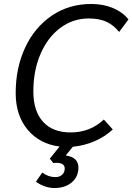

<svg xmlns="http://www.w3.org/2000/svg" viewBox="-20 -730 667 967"><path d="M627 -632 580 -569Q553 -603 517 -620Q481 -637 427 -637Q348 -637 284.5 -590Q221 -543 184.5 -459.5Q148 -376 148 -269Q148 -171 196.5 -117Q245 -63 336 -63Q434 -63 503 -128L548 -78Q507 -40 454.5 -18Q402 4 347 9L311 53Q375 62 375 114Q375 160 341.5 188.5Q308 217 254 217Q230 217 205.5 208.5Q181 200 161 185L193 139Q223 162 259 162Q280 162 293 150Q306 138 306 119Q306 104 295 97Q284 90 264 90Q254 90 248 91L231 69L280 8Q179 -5 119 -77Q59 -149 59 -261Q59 -388 106.5 -490Q154 -592 240.5 -651Q327 -710 440 -710Q500 -710 549 -689.5Q598 -669 627 -632Z"/></svg>

Font: Niramit
Style: Italic
Weight: 400
Italic angle: -10°
Version: Version 1.000; ttfautohint (v1.6)